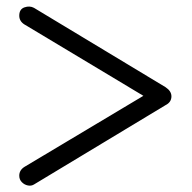

<svg xmlns="http://www.w3.org/2000/svg" viewBox="-20 -649 587 588"><path d="M84 -84Q76 -79 65.5 -81Q55 -83 47 -91Q39 -99 39 -111Q39 -128 55 -138L455 -377V-334L55 -574Q39 -584 39 -601Q39 -621 55 -626.5Q71 -632 84 -625L487 -382Q505 -370 505 -354Q505 -336 487 -327Z"/></svg>

Font: ComfortaaLight
Style: Regular
Weight: 300
Designer: Johan Aakerlund
Foundry: Johan Aakerlund
Version: Version 3.104; ttfautohint (v1.8.1.43-b0c9)